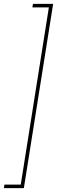

<svg xmlns="http://www.w3.org/2000/svg" viewBox="-89 -760 294 990"><path d="M-66 192H18L163 -722H78L81 -740H185L34 210H-69Z"/></svg>

Font: Georama
Style: Italic
Weight: 400
Width: 2
Italic angle: -9°
Designer: Jean-Baptiste Levee
Foundry: Production Type
Version: Version 1.000